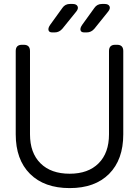

<svg xmlns="http://www.w3.org/2000/svg" viewBox="-20 -942 708 978"><path d="M258.8 -776.9H246.1Q230 -776.9 227.1 -788.1Q224.1 -799.3 235.8 -815.9L297.9 -901.9Q311.5 -921.9 336.9 -921.9H349.1Q369.1 -921.9 375 -910.2Q380.9 -898.4 368.2 -882.8L297.9 -795.9Q281.7 -776.9 258.8 -776.9ZM421.9 -776.9H409.2Q393.1 -776.9 390.1 -788.1Q387.2 -799.3 398.9 -815.9L460.9 -901.9Q474.6 -921.9 500 -921.9H512.2Q532.2 -921.9 537.8 -910.2Q543.5 -898.4 530.8 -882.8L460.9 -795.9Q444.8 -776.9 421.9 -776.9ZM335 16.1Q205.6 16.1 132.8 -56.4Q60.1 -128.9 60.1 -257.8V-682.1Q60.1 -713.9 91.8 -713.9H101.1Q132.8 -713.9 132.8 -682.1V-257.8Q132.8 -163.1 186.3 -110.1Q239.7 -57.1 335 -57.1Q429.2 -57.1 482.2 -110.1Q535.2 -163.1 535.2 -257.8V-682.1Q535.2 -713.9 566.9 -713.9H576.2Q607.9 -713.9 607.9 -682.1V-257.8Q607.9 -128.9 535.9 -56.4Q463.9 16.1 335 16.1Z"/></svg>

Font: Arcon Rounded-
Style: Regular
Weight: 400
Designer: M. Zarth
Foundry: martin zarth - visuelle & digitale kommunikation
Version: Version 1.110;PS 001.110;hotconv 1.0.70;makeotf.lib2.5.58329